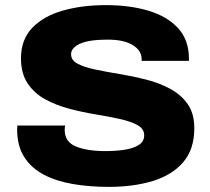

<svg xmlns="http://www.w3.org/2000/svg" viewBox="-20 -719 822 751"><path d="M406 12Q331 12 266 1Q201 -10 152 -35.5Q103 -61 75 -104.5Q47 -148 47 -214Q47 -222 48 -228H235Q233 -220 233 -211Q233 -164 277 -146Q321 -128 393 -128Q431 -128 465.5 -133Q500 -138 522 -151.5Q544 -165 544 -190Q544 -215 518 -229.5Q492 -244 449 -253.5Q406 -263 354.5 -271.5Q303 -280 251.5 -293.5Q200 -307 157 -330.5Q114 -354 88 -393Q62 -432 62 -491Q62 -564 106 -610Q150 -656 225.5 -677.5Q301 -699 394 -699Q488 -699 561 -677Q634 -655 676 -609.5Q718 -564 719 -493V-481H534V-488Q534 -521 499.5 -542.5Q465 -564 401 -564Q328 -564 293 -548Q258 -532 258 -507Q258 -483 284 -469.5Q310 -456 353 -447Q396 -438 447.5 -429.5Q499 -421 550.5 -408Q602 -395 645 -372Q688 -349 714 -312Q740 -275 740 -217Q740 -135 696.5 -84.5Q653 -34 577.5 -11Q502 12 406 12Z"/></svg>

Font: Archivo SemiExpanded ExtraBold
Style: Regular
Weight: 800
Width: 6
Designer: Hector Gatti
Foundry: Omnibus-Type
Version: Version 2.001; ttfautohint (v1.8.3)